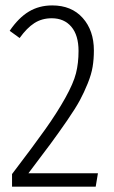

<svg xmlns="http://www.w3.org/2000/svg" viewBox="-20 -696 426 716"><path d="M174.8 -675.8Q246.6 -675.8 288.3 -629.2Q330.1 -582.5 330.1 -507.8Q330.1 -475.1 325.4 -446.8Q320.8 -418.5 307.1 -384.8Q293.5 -351.1 277.8 -322Q262.2 -293 230.5 -246.8Q198.7 -200.7 168.5 -159.7Q138.2 -118.7 85.9 -49.8H345.2L336.9 0H24.9V-46.9Q106 -153.3 149.4 -214.6Q192.9 -275.9 223.4 -330.6Q253.9 -385.3 263.4 -422.9Q272.9 -460.4 272.9 -505.9Q272.9 -564.5 246.1 -596.2Q219.2 -627.9 172.9 -627.9Q136.2 -627.9 108.2 -609.9Q80.1 -591.8 53.2 -554.2L16.1 -581.1Q49.3 -629.9 87.6 -652.8Q126 -675.8 174.8 -675.8Z"/></svg>

Font: Fira Sans Compressed Light
Style: Regular
Weight: 300
Width: 1
Designer: Carrois Corporate & Edenspiekermann AG
Foundry: Carrois Corporate GbR & Edenspiekermann AG
Version: Version 4.203;PS 004.203;hotconv 1.0.88;makeotf.lib2.5.64775